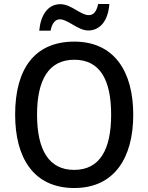

<svg xmlns="http://www.w3.org/2000/svg" viewBox="-20 -934 744 964"><path d="M177 -780H234C241 -817 257 -837 281 -837C321 -837 371 -781 423 -781C482 -781 523 -829 529 -914H473C465 -878 451 -858 426 -858C384 -858 338 -913 283 -913C220 -913 184 -858 177 -780ZM649 -358C649 -576 553 -725 353 -725C153 -725 56 -587 56 -359C56 -142 148 10 353 10C553 10 649 -140 649 -358ZM166 -358C166 -534 225 -634 353 -634C481 -634 538 -535 538 -358C538 -181 480 -81 352 -81C225 -81 166 -182 166 -358Z"/></svg>

Font: Noto Sans Gujarati SemiCondensed Medium
Style: Regular
Weight: 500
Width: 4
Designer: Jelle Bosma - Monotype Design Team, Universal Thirst
Foundry: Monotype Imaging Inc.
Version: Version 2.106